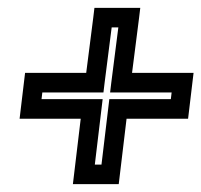

<svg xmlns="http://www.w3.org/2000/svg" viewBox="-20 -560 514 490"><path d="M313 -540H246H221L218 -515L200 -374H69H44L41 -349L33 -282L30 -257H55H186L169 -115L166 -90H191H258H283L286 -115L303 -257H435H460L463 -282L471 -349L474 -374H449H317L335 -515L338 -540H313ZM282 -490 264 -349 261 -324H286H418L416 -307H284H259L256 -282L239 -140H222L239 -282L242 -307H217H86L88 -324H219H244L247 -349L265 -490H282Z"/></svg>

Font: Gamestation Display Outline
Style: Italic
Weight: 400
Designer: Jonas Hecksher
Foundry: Jonas Hecksher, Playtypeª, e-types AS
Version: Version 1.003